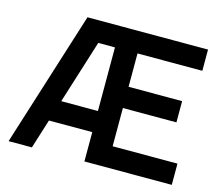

<svg xmlns="http://www.w3.org/2000/svg" viewBox="-102 -854 1141 987"><g transform="rotate(15 469.0 -360.0)"><path d="M20 0 247 -720H464V-607H293.5L347 -646.5L144 0ZM146.5 -156V-268.5H516.5V-156ZM423.5 0V-720H888.5V-607H543.5V-429.5H828.5V-316.5H543.5V-113H888.5V0Z"/></g></svg>

Font: Manrope ExtraLight
Style: Bold
Weight: 700
Version: Version 4.504